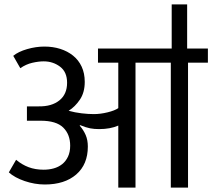

<svg xmlns="http://www.w3.org/2000/svg" viewBox="-20 -850 962 870"><path d="M754 -566H594V0H516V-281Q480 -265 429 -265Q407 -265 388.5 -268.5Q370 -272 343 -283L341 -281Q359 -260 368.5 -237.5Q378 -215 378 -186Q378 -105 325.5 -59.5Q273 -14 183 -14Q160 -14 137 -18Q114 -22 92 -29.5Q70 -37 51.5 -47Q33 -57 20 -69L53 -126Q79 -104 109.5 -92.5Q140 -81 178 -81Q202 -81 223.5 -87Q245 -93 261.5 -106Q278 -119 288 -140Q298 -161 298 -190Q298 -241 266.5 -272Q235 -303 164 -303H102V-368H155Q214 -367 249 -395Q284 -423 284 -475Q284 -524 252 -548Q220 -572 178 -572Q155 -572 126.5 -565.5Q98 -559 72 -541L40 -597Q63 -616 103 -627.5Q143 -639 181 -639Q220 -639 253 -628.5Q286 -618 311 -598Q336 -578 350 -548Q364 -518 364 -479Q364 -431 342 -398.5Q320 -366 291 -348Q320 -340 350 -336.5Q380 -333 405 -333Q435 -333 467.5 -341Q500 -349 516 -360V-566H424V-630H758V-830H828V-630H922V-566H832V0H754Z"/></svg>

Font: Ek Mukta
Style: Regular
Weight: 400
Designer: Girish Dalvi and Yashodeep Gholap
Foundry: Ek Type
Version: Version 2.538;PS 1.001;hotconv 16.6.51;makeotf.lib2.5.65220;